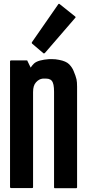

<svg xmlns="http://www.w3.org/2000/svg" viewBox="-20 -998 520 1018"><path d="M388.7 -516.6Q388.7 -346.7 388.7 -4.9Q388.7 -2.9 386.7 -1Q385.7 0 383.8 0Q345.7 0 271.5 0Q269.5 0 267.6 -1Q266.6 -2.9 266.6 -4.9Q266.6 -173.8 266.6 -511.7Q266.6 -533.2 263.7 -547.9Q260.7 -562.5 253.9 -570.3Q248 -577.1 236.3 -580.1Q225.6 -582 206.1 -581.1Q186.5 -579.1 170.9 -561.5Q155.3 -544.9 155.3 -509.8Q155.3 -341.8 155.3 -5.9Q155.3 -3.9 154.3 -2Q152.3 -1 150.4 -1Q113.3 -1 38.1 -1Q36.1 -1 35.2 -2Q33.2 -3.9 33.2 -5.9Q33.2 -89.8 33.2 -255.9Q33.2 -395.5 33.2 -672.9Q33.2 -674.8 35.2 -676.8Q36.1 -677.7 38.1 -677.7Q66.4 -677.7 122.1 -677.7Q124 -677.7 125 -676.8Q126 -675.8 126 -673.8Q131.8 -663.1 142.6 -639.6Q149.4 -650.4 160.2 -661.1Q170.9 -670.9 191.4 -676.8Q212.9 -682.6 241.2 -684.6Q248 -684.6 253.9 -684.6Q275.4 -684.6 293 -680.7Q330.1 -673.8 346.7 -657.2Q363.3 -639.6 370.1 -622.1Q381.8 -594.7 385.7 -577.1Q388.7 -563.5 388.7 -538.1Q388.7 -528.3 388.7 -516.6ZM150.4 -766.6Q148.4 -768.6 148.4 -770.5Q148.4 -771.5 148.4 -771.5Q148.4 -772.5 149.4 -774.4Q196.3 -841.8 289.1 -975.6Q290 -976.6 291 -977.5Q293 -977.5 293 -977.5Q293.9 -977.5 294.9 -977.5Q295.9 -977.5 295.9 -976.6Q323.2 -955.1 377.9 -911.1Q378.9 -910.2 379.9 -909.2Q380.9 -908.2 380.9 -907.2Q380.9 -905.3 379.9 -904.3Q379.9 -903.3 378.9 -903.3Q325.2 -840.8 217.8 -716.8Q216.8 -715.8 215.8 -715.8Q213.9 -714.8 213.9 -714.8Q212.9 -714.8 211.9 -714.8Q210.9 -714.8 210 -715.8Q190.4 -733.4 150.4 -766.6Z"/></svg>

Font: Typeface
Style: Regular
Weight: 400
Version: Version 1.0